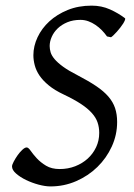

<svg xmlns="http://www.w3.org/2000/svg" viewBox="-20 -650 479 685"><path d="M425.8 -585Q427.7 -583.5 425.8 -578.4Q423.8 -573.2 419.7 -566.4Q415.5 -559.6 409.4 -551.8Q403.3 -543.9 397 -536.9Q390.6 -529.8 385 -524.4Q379.4 -519 376 -517.1L361.8 -520Q353.5 -531.7 343.3 -542.2Q333 -552.7 320.8 -561Q308.6 -569.3 295.2 -574.2Q281.7 -579.1 267.1 -579.1Q240.7 -579.1 220.2 -570.6Q199.7 -562 185.8 -548.6Q171.9 -535.2 164.6 -518.6Q157.2 -502 157.2 -485.8Q157.2 -475.1 160.6 -463.4Q164.1 -451.7 174.8 -439Q185.5 -426.3 205.3 -411.9Q225.1 -397.5 257.8 -380.9Q296.4 -360.8 323.2 -342.8Q350.1 -324.7 366.7 -305.4Q383.3 -286.1 390.6 -264.2Q397.9 -242.2 397.9 -214.8Q397.9 -168.9 378.9 -127.4Q359.9 -85.9 327.4 -54.2Q294.9 -22.5 251.7 -3.7Q208.5 15.1 160.2 15.1Q141.6 15.1 117.9 8.8Q94.2 2.4 73 -7.8Q51.8 -18.1 37.4 -30.8Q22.9 -43.5 22.9 -56.2Q22.9 -62 28.8 -73.2Q34.7 -84.5 42.7 -95.9Q50.8 -107.4 59.8 -115.7Q68.8 -124 75.2 -124Q81.1 -124 89.4 -112.1Q97.7 -100.1 111.1 -85.4Q124.5 -70.8 144.3 -58.8Q164.1 -46.9 192.9 -46.9Q222.7 -46.9 248.3 -56.9Q273.9 -66.9 293 -84.2Q312 -101.6 323 -125Q334 -148.4 334 -175.8Q334 -195.8 328.1 -213.1Q322.3 -230.5 307.6 -246.8Q293 -263.2 268.6 -279.3Q244.1 -295.4 207 -313Q174.8 -328.1 153.8 -345.5Q132.8 -362.8 120.8 -380.6Q108.9 -398.4 104 -417Q99.1 -435.5 99.1 -453.1Q99.1 -485.4 114 -517.1Q128.9 -548.8 156 -573.7Q183.1 -598.6 221.4 -614.3Q259.8 -629.9 307.1 -629.9Q342.3 -629.9 372.3 -616.5Q402.3 -603 425.8 -585Z"/></svg>

Font: Gentium Plus Eur
Style: Italic
Weight: 400
Italic angle: -8°
Designer: J. Victor Gaultney, Annie Olsen, Iska Routamaa, Becca Hirsbrunner
Foundry: SIL International
Version: Version 5.000